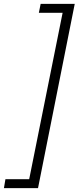

<svg xmlns="http://www.w3.org/2000/svg" viewBox="-77 -832 408 998"><path d="M-48.8 99.6H74.7L248.5 -765.6H125L134.3 -812H311.5L120.6 146H-56.6Z"/></svg>

Font: Reddit Sans Fudge Light Italic
Style: Regular
Weight: 300
Italic angle: -11.25°
Designer: Stephen Hutchings
Version: Version 1.013